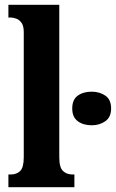

<svg xmlns="http://www.w3.org/2000/svg" viewBox="-20 -780 483 800"><path d="M15 0V-53H25Q49 -53 64 -67.5Q79 -82 79 -125V-646Q79 -673 69 -686Q59 -699 46 -703Q33 -707 25 -707H15V-760H227V-125Q227 -82 242.5 -67.5Q258 -53 282 -53H290V0ZM362 -258Q327 -258 304 -275Q281 -292 281 -328Q281 -365 304 -381.5Q327 -398 362 -398Q395 -398 419 -381.5Q443 -365 443 -328Q443 -292 419 -275Q395 -258 362 -258Z"/></svg>

Font: Noto Serif ExtraCondensed ExtraBold
Style: Regular
Weight: 800
Width: 2
Designer: Monotype Design Team
Foundry: Monotype Imaging Inc.
Version: Version 2.013; ttfautohint (v1.8.4.7-5d5b)